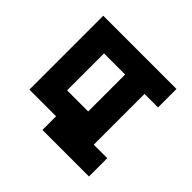

<svg xmlns="http://www.w3.org/2000/svg" viewBox="-95 -663 875 875"><g transform="rotate(-45 343.0 -225.0)"><path d="M61 11V-289H149V-461H625V11H506V-76H179V11ZM268 -201H506V-337H268Z"/></g></svg>

Font: Pixelify Sans SemiBold
Style: Regular
Weight: 600
Designer: Stefie Justprince
Foundry: Typecalism Foundryline
Version: Version 1.000